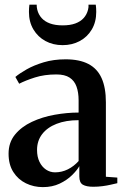

<svg xmlns="http://www.w3.org/2000/svg" viewBox="-20 -776 524 806"><path d="M160 9.5Q121.5 9.5 88.8 -6.5Q56 -22.5 36 -53.8Q16 -85 16 -131Q16 -178 43 -211Q70 -244 113.8 -264.5Q157.5 -285 209.2 -294.2Q261 -303.5 310 -303.5V-355Q310 -388 301.2 -412.5Q292.5 -437 272.2 -450.2Q252 -463.5 216.5 -463.5Q166.5 -463.5 126.5 -450.8Q86.5 -438 60.5 -424.5L44.5 -453Q61.5 -467.5 91.8 -484.8Q122 -502 163.5 -514.5Q205 -527 255.5 -527Q313.5 -527 351 -507.5Q388.5 -488 406.5 -448Q424.5 -408 424.5 -346.5V-34L472.5 -30.5V-7Q461.5 -4.5 445.5 -0.8Q429.5 3 410.2 5.5Q391 8 371.5 8Q343 8 328 -0.5Q313 -9 313 -35.5V-78.5Q303.5 -61.5 282.5 -40.8Q261.5 -20 230.5 -5.2Q199.5 9.5 160 9.5ZM211 -52.5Q239.5 -52.5 265 -65.2Q290.5 -78 310 -100V-271.5Q256.5 -271.5 217.5 -256.2Q178.5 -241 157 -213Q135.5 -185 135.5 -146.5Q135.5 -117.5 145.8 -96.5Q156 -75.5 173.2 -64Q190.5 -52.5 211 -52.5ZM243 -586.5Q202.5 -586.5 170.8 -603.8Q139 -621 120.2 -652.5Q101.5 -684 101.5 -726Q101.5 -735 102 -742Q102.5 -749 103.5 -756.5H134Q134 -751.5 134.5 -746Q135 -740.5 136.5 -735Q141.5 -715 154.8 -700.2Q168 -685.5 190 -677.5Q212 -669.5 243 -669.5Q274.5 -669.5 296.2 -677.5Q318 -685.5 331.2 -700.2Q344.5 -715 349.5 -735Q351 -740.5 351.5 -746Q352 -751.5 351.5 -756.5H382Q383 -749 383.5 -742Q384 -735 384 -726Q384 -684 365.5 -652.5Q347 -621 315 -603.8Q283 -586.5 243 -586.5Z"/></svg>

Font: Merriweather 120pt SemiBold
Style: Regular
Weight: 600
Version: Version 2.100